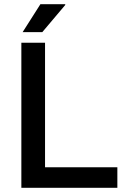

<svg xmlns="http://www.w3.org/2000/svg" viewBox="-20 -888 592 908"><path d="M81 0V-686H193V-97H535V0ZM87 -736 171 -868H288L289 -865L180 -736Z"/></svg>

Font: Archivo SemiBold Medium
Style: Regular
Weight: 500
Version: Version 2.001